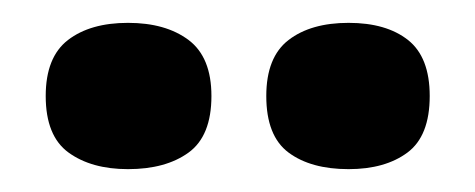

<svg xmlns="http://www.w3.org/2000/svg" viewBox="-20 -751 416 168"><path d="M285 -603Q252 -603 232.5 -617.5Q213 -632 213 -667Q213 -701 232.5 -716Q252 -731 285 -731Q318 -731 337 -716Q356 -701 356 -667Q356 -632 336.5 -617.5Q317 -603 285 -603ZM92 -603Q60 -603 40 -617.5Q20 -632 20 -667Q20 -701 39.5 -716Q59 -731 92 -731Q125 -731 145 -716Q165 -701 165 -667Q165 -632 145 -617.5Q125 -603 92 -603Z"/></svg>

Font: Bricolage Grotesque 96pt ExtraBold SemiCondensed ExtraBold
Style: Regular
Weight: 800
Width: 4
Version: Version 1.001;gftools[0.9.33.dev8+g029e19f]